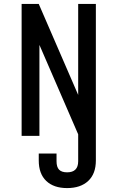

<svg xmlns="http://www.w3.org/2000/svg" viewBox="-20 -690 597 975"><path d="M320.8 265.1Q252.9 265.1 214.8 228.8Q176.8 192.4 176.8 125V89.8H267.1V128.9Q267.1 158.2 280 171.6Q293 185.1 320.8 185.1Q377 185.1 377 128.9V-7.8L180.2 -461.9V0H89.8V-669.9H176.8L377 -208V-669.9H466.8V125Q466.8 192.4 428 228.8Q389.2 265.1 320.8 265.1Z"/></svg>

Font: Unica One
Style: Bold
Weight: 400
Designer: Eduardo Rodriguez Tunni
Foundry: Eduardo Rodriguez Tunni
Version: Version 1.001